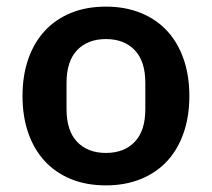

<svg xmlns="http://www.w3.org/2000/svg" viewBox="-20 -548 640 580"><path d="M300 12Q241 12 194.5 -7Q148 -26 115.5 -61Q83 -96 65.5 -146Q48 -196 48 -258Q48 -320 65.5 -370Q83 -420 115.5 -455Q148 -490 194.5 -509Q241 -528 300 -528Q358 -528 405 -509Q452 -490 484.5 -455Q517 -420 534.5 -370Q552 -320 552 -258Q552 -196 534.5 -146Q517 -96 484.5 -61Q452 -26 405 -7Q358 12 300 12ZM300 -86Q355 -86 387 -119.5Q419 -153 419 -218V-298Q419 -363 387 -396.5Q355 -430 300 -430Q245 -430 213 -396.5Q181 -363 181 -298V-218Q181 -153 213 -119.5Q245 -86 300 -86Z"/></svg>

Font: IBM Plex Mono SmBld
Style: Regular
Weight: 600
Monospace: yes
Designer: Mike Abbink, Paul van der Laan, Pieter van Rosmalen
Foundry: Bold Monday
Version: Version 2.3